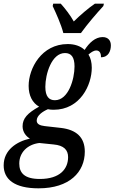

<svg xmlns="http://www.w3.org/2000/svg" viewBox="-62 -786 624 1046"><path d="M283 -606H379C414 -655 466 -715 501 -753L504 -766H455C421 -743 373 -702 340 -669C322 -702 291 -742 269 -766H228L225 -753C243 -715 271 -653 283 -606ZM148 240C317 240 400 151 400 40C400 -39 353 -79 271 -89L182 -99C157 -102 138 -109 138 -129C138 -157 171 -179 199 -191C208 -189 219 -188 230 -188C375 -188 438 -323 438 -417C438 -445 432 -470 420 -489C433 -499 446 -511 463 -511C481 -511 489 -495 488 -474C530 -474 542 -510 542 -539C542 -565 527 -584 497 -584C457 -584 424 -553 399 -514C376 -536 343 -546 307 -546C164 -546 94 -413 94 -318C94 -265 115 -225 151 -205C88 -170 61 -141 61 -98C61 -67 80 -43 101 -31C29 -15 -42 31 -42 115C-42 191 17 240 148 240ZM237 -240C205 -240 185 -260 185 -313C185 -382 219 -497 292 -497C326 -497 344 -475 344 -424C344 -355 311 -240 237 -240ZM155 189C70 189 43 155 43 105C43 45 87 1 152 -7L230 1C286 6 309 31 309 70C309 133 266 189 155 189Z"/></svg>

Font: Noto Serif Condensed Medium
Style: Italic
Weight: 500
Width: 3
Italic angle: -12°
Designer: Monotype Design Team
Foundry: Monotype Imaging Inc.
Version: Version 2.013